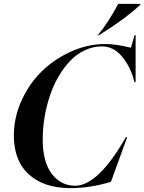

<svg xmlns="http://www.w3.org/2000/svg" viewBox="-20 -949 737 981"><path d="M50.8 -256.8Q50.8 -349.6 90.6 -436.5Q130.4 -523.4 194.8 -585.9Q259.3 -648.4 344.5 -686.3Q429.7 -724.1 517.1 -724.1Q574.2 -724.1 648.9 -705.1L668 -770H672.9V-529.8H667Q647.5 -607.4 603.8 -659.7Q560.1 -711.9 501 -711.9Q455.6 -711.9 413.8 -692.4Q372.1 -672.9 339.4 -638.9Q306.6 -605 279.8 -559.1Q252.9 -513.2 235.1 -460.4Q217.3 -407.7 207.8 -350.8Q198.2 -293.9 198.2 -237.8Q198.2 -121.6 244.6 -60.8Q291 0 363.8 0Q481 0 623 -248H629.9L546.9 -20Q441.4 12.2 339.8 12.2Q205.1 12.2 127.9 -57.6Q50.8 -127.4 50.8 -256.8ZM479 -768.1Q536.1 -837.4 584 -929.2H696.8V-924.8Q617.7 -850.6 483.9 -768.1Z"/></svg>

Font: Nyght Serif Medium Italic
Style: Regular
Weight: 500
Italic angle: -16°
Designer: Maksym Kobuzan
Version: Version 0.410;Glyphs 3.1.2 (3151)